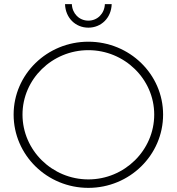

<svg xmlns="http://www.w3.org/2000/svg" viewBox="-20 -906 856 930"><path d="M328 -886H295C297 -819 346 -772 408 -772C470 -772 519 -819 521 -886H488C486 -840 452 -806 408 -806C364 -806 330 -840 328 -886ZM408 -704C208 -704 46 -546 46 -351C46 -155 208 4 408 4C608 4 770 -155 770 -351C770 -546 608 -704 408 -704ZM408 -663C583 -663 727 -523 727 -351C727 -178 583 -37 408 -37C233 -37 89 -178 89 -351C89 -523 233 -663 408 -663Z"/></svg>

Font: Montserrat arm ExtraLight
Style: Regular
Weight: 275
Designer: Julieta Ulanovsky
Foundry: Julieta Ulanovsky
Version: Version 6.000;PS 006.000;hotconv 1.0.88;makeotf.lib2.5.64775